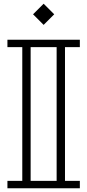

<svg xmlns="http://www.w3.org/2000/svg" viewBox="-20 -1014 470 1034"><path d="M330 -760V-40H410V0H20V-40H100V-760H20V-800H410V-760ZM285 -760H145V-40H285ZM215 -880 272 -937 215 -994 158 -937Z"/></svg>

Font: Kumar One Outline
Style: Regular
Weight: 400
Designer: Parimal Parmar
Foundry: Indian Type Foundry
Version: Version 1.000;PS 1.000;hotconv 1.0.88;makeotf.lib2.5.647800